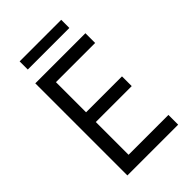

<svg xmlns="http://www.w3.org/2000/svg" viewBox="-248 -937 1032 1032"><g transform="rotate(-45 268.0 -421.5)"><path d="M85 -700H466V-626H168V-397H441V-323H168V-74H471V0H85ZM109 -843H425V-781H109Z"/></g></svg>

Font: PTSans
Style: Regular
Weight: 400
Designer: A.Korolkova, O.Umpeleva, V.Yefimov
Foundry: ParaType Ltd
Version: Version 2.003W OFL